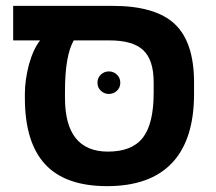

<svg xmlns="http://www.w3.org/2000/svg" viewBox="-20 -626 738 656"><path d="M65 -291V-306Q65 -352 79 -406Q94 -459 117 -488H25V-606H364Q511 -606 577 -544Q643 -482 643 -344V-305Q643 -149 568 -69.5Q493 10 346 10Q203 10 134 -65Q65 -140 65 -291ZM354 -488H232Q202 -436 202 -314V-292Q202 -108 349 -108Q431 -108 468 -155.5Q505 -203 505 -309V-345Q505 -421 469.5 -454.5Q434 -488 354 -488ZM313 -343Q313 -360 324.5 -371Q336 -382 352 -382Q368 -382 379.5 -371Q391 -360 391 -343Q391 -327 379.5 -316Q368 -305 352 -305Q336 -305 324.5 -316Q313 -327 313 -343Z"/></svg>

Font: Libra Sans
Style: Bold
Weight: 700
Foundry: Context Ltd
Version: Version 1.000